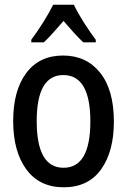

<svg xmlns="http://www.w3.org/2000/svg" viewBox="-20 -786 540 816"><path d="M251 10Q148 10 92 -66Q36 -142 36 -272Q36 -401 91.5 -475.5Q147 -550 248 -550Q347 -550 405.5 -477Q464 -404 464 -269Q464 -142 409.5 -66Q355 10 251 10ZM250 -73Q364 -73 364 -270Q364 -467 249 -467Q136 -467 136 -271Q136 -73 250 -73ZM113 -617Q139 -652 165 -693.5Q191 -735 206 -766H294Q310 -732 336 -691Q362 -650 387 -617V-606H334Q314 -625 293 -648Q272 -671 250 -697Q227 -671 205.5 -646.5Q184 -622 166 -606H113Z"/></svg>

Font: Noto Sans Mono ExtraCondensed Medium
Style: Regular
Weight: 500
Width: 2
Designer: Monotype Design Team
Foundry: Monotype Imaging Inc.
Version: Version 2.014